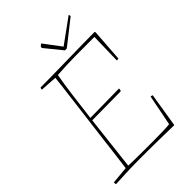

<svg xmlns="http://www.w3.org/2000/svg" viewBox="-235 -910 1019 1019"><g transform="rotate(-45 274.0 -400.5)"><path d="M19 6Q17 2 17 -9L115 -18Q119 -45 125 -94Q131 -143 138.5 -204Q146 -265 154 -328Q162 -392 169.5 -451Q177 -510 182.5 -555.5Q188 -601 190 -621L95 -627Q95 -634 98 -640Q139 -640 194 -641Q249 -642 307.5 -643Q366 -644 419 -645Q472 -646 509 -646L512 -641L499 -457Q493 -455 486 -455L490 -628Q419 -628 350 -627.5Q281 -627 210 -622Q200 -567 190.5 -494Q181 -421 171 -339L389 -342L388 -330L384 -325Q329 -324 274.5 -324Q220 -324 169 -323Q160 -248 151.5 -170.5Q143 -93 134 -18Q146 -17 176 -16.5Q206 -16 244.5 -16Q283 -16 322.5 -16Q362 -16 394.5 -17Q427 -18 443 -20L477 -193Q484 -193 490 -190L459 3Q402 2 348 1Q294 0 261 0Q217 0 186.5 0Q156 0 131.5 1Q107 2 81 3Q55 4 19 6ZM329 -688 251 -784 253 -793Q258 -799 266 -803L338 -707L476 -807Q479 -804 479 -795L343 -688Z"/></g></svg>

Font: Labrada Thin
Style: Italic
Weight: 100
Italic angle: -7°
Designer: Mercedes Jáuregui
Foundry: Omnibus-Type Team
Version: Version 1.000; ttfautohint (v1.8.4.7-5d5b)